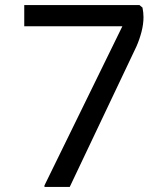

<svg xmlns="http://www.w3.org/2000/svg" viewBox="-20 -740 656 760"><path d="M76 -720H532L544 -710Q546 -700 547 -690.5Q548 -681 548 -672Q548 -644 540 -613.5Q532 -583 520 -556L256 0H156V-6L481 -670L502 -636H76Z"/></svg>

Font: Kufam
Style: Regular
Weight: 400
Designer: Wael Morcos, Artur Schmal
Foundry: Original Type
Version: Version 1.301; ttfautohint (v1.8.3)